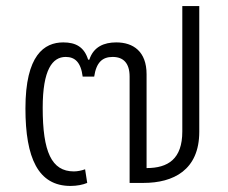

<svg xmlns="http://www.w3.org/2000/svg" viewBox="-20 -604 754 634"><path d="M213 10C234 10 254 6 268 0L261 -45C250 -41 236 -38 224 -38C150 -38 121 -103 121 -248C121 -374 153 -416 197 -416C227 -416 247 -399 253 -351H291C298 -398 318 -416 352 -416C387 -416 408 -396 408 -351V0H454C552 0 638 -42 638 -169V-584H582V-170C582 -79 535 -49 464 -49V-359C464 -434 420 -464 364 -464C324 -464 289 -450 275 -407H271C258 -449 230 -464 189 -464C126 -464 64 -422 64 -246C64 -82 106 10 213 10Z"/></svg>

Font: Noto Sans Thai UI Light
Style: Regular
Weight: 300
Designer: Monotype Design Team
Foundry: Monotype Imaging Inc.
Version: Version 2.000